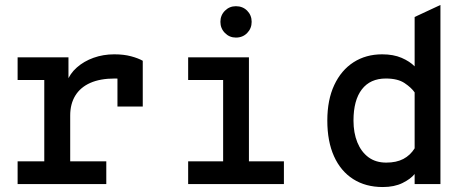

<svg xmlns="http://www.w3.org/2000/svg" viewBox="-20 -742 1888 774"><path d="M51 0V-91.5H158.5V-419.5H51V-511H256V-397.5L250 -412.5Q261.5 -445 289.8 -470Q318 -495 357 -509Q396 -523 440.5 -523Q479 -523 508 -515.2Q537 -507.5 555.5 -497V-312.5H453.5V-466.5L494.5 -420Q480.5 -423 467.2 -424.2Q454 -425.5 443 -425.5Q384 -425.5 344 -407.8Q304 -390 283.5 -356.5Q263 -323 263 -276.5V-91.5H408.5V0Z M879.5 -5V-511H983.5V-5ZM738.5 0V-91.5H1124.5V0ZM738.5 -419.5V-511H944.5V-419.5ZM931 -590.5Q905 -590.5 886.8 -609Q868.5 -627.5 868.5 -654Q868.5 -680.5 886.8 -698.8Q905 -717 931 -717Q958.5 -717 976.5 -698.8Q994.5 -680.5 994.5 -654Q994.5 -627.5 976.5 -609Q958.5 -590.5 931 -590.5Z M1523 12Q1454 12 1403.8 -20Q1353.5 -52 1326.5 -112Q1299.5 -172 1299.5 -256Q1299.5 -339.5 1327.5 -399.2Q1355.5 -459 1405.2 -491Q1455 -523 1520.5 -523Q1566 -523 1599 -508.8Q1632 -494.5 1651.5 -474.5V-673.5L1755.5 -722V0H1651.5V-40.5Q1635.5 -20.5 1602.5 -4.2Q1569.5 12 1523 12ZM1537 -86.5Q1578 -86.5 1606 -101.2Q1634 -116 1651.5 -144V-369.5Q1638.5 -388.5 1611 -407Q1583.5 -425.5 1535.5 -425.5Q1472.5 -425.5 1438.8 -381.8Q1405 -338 1405 -256Q1405 -206.5 1420.5 -168.2Q1436 -130 1465.2 -108.2Q1494.5 -86.5 1537 -86.5Z"/></svg>

Font: Overpass Mono SemiBold
Style: Regular
Weight: 600
Monospace: yes
Designer: Delve Withrington, Dave Bailey
Foundry: Delve Fonts LLC
Version: Version 4.000